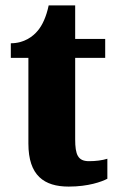

<svg xmlns="http://www.w3.org/2000/svg" viewBox="-20 -680 433 710"><path d="M234 10C307 10 356 -8 377 -19V-93C358 -87 334 -84 309 -84C268 -84 258 -108 258 -165V-466H369V-536H258V-660H160C151 -617 136 -586 120 -567C103 -546 70 -520 20 -520V-466H85V-149C85 -31 143 10 234 10Z"/></svg>

Font: Noto Serif Georgian Condensed Black
Style: Regular
Weight: 900
Width: 3
Designer: Monotype Design Team, Akaki Razmadze
Foundry: Google LLC
Version: Version 2.003